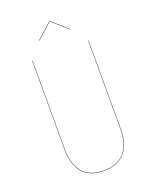

<svg xmlns="http://www.w3.org/2000/svg" viewBox="-157 -938 829 1035"><g transform="rotate(-20 257.5 -420.5)"><path d="M169.9 -770 168 -771 255.9 -850.1H257.8L348.1 -771L346.2 -770L256.8 -848.1ZM418.9 -680.2V-168.9Q418.9 -139.2 413.6 -113.5Q408.2 -87.9 396 -64.9Q383.8 -42 365.5 -25.9Q347.2 -9.8 319.8 -0.5Q292.5 8.8 257.8 8.8Q214.4 8.8 182.1 -5.1Q149.9 -19 131.6 -44.2Q113.3 -69.3 104.7 -100.3Q96.2 -131.3 96.2 -168.9V-680.2H98.1V-168.9Q98.1 -131.8 106.7 -101.1Q115.2 -70.3 133.1 -45.7Q150.9 -21 182.9 -7.1Q214.8 6.8 257.8 6.8Q300.3 6.8 331.8 -7.1Q363.3 -21 381.6 -45.7Q399.9 -70.3 408.4 -101.1Q417 -131.8 417 -168.9V-680.2Z"/></g></svg>

Font: Fira Sans Compressed Two
Style: Regular
Weight: 100
Width: 1
Designer: Carrois Corporate & Edenspiekermann AG
Foundry: Carrois Corporate GbR & Edenspiekermann AG
Version: Version 4.203;PS 004.203;hotconv 1.0.88;makeotf.lib2.5.64775